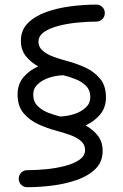

<svg xmlns="http://www.w3.org/2000/svg" viewBox="-20 -736 528 821"><path d="M55.2 -332Q55.2 -376 80.3 -405.8Q105.5 -435.5 143.6 -452.1Q111.3 -469.7 90.3 -496.3Q69.3 -522.9 69.3 -561.5Q69.3 -607.9 99.9 -637.9Q130.4 -668 179 -685.1Q227.5 -702.1 283.9 -709.2Q340.3 -716.3 392.1 -716.3Q407.2 -716.3 417.7 -705.8Q428.2 -695.3 428.2 -680.2Q428.2 -665 417.7 -654.3Q407.2 -643.6 392.1 -643.6Q356.4 -643.6 313.7 -639.6Q271 -635.7 232.4 -626Q193.8 -616.2 169.2 -599.6Q144.5 -583 144.5 -557.1Q144.5 -534.7 162.6 -519Q180.7 -503.4 209.7 -492.9Q238.8 -482.4 270.5 -474.1Q307.1 -464.4 344.7 -447.3Q382.3 -430.2 407.7 -399.9Q433.1 -369.6 433.1 -319.8Q433.1 -275.9 408.2 -246.3Q383.3 -216.8 345.7 -199.7Q377.4 -182.6 398.2 -156Q418.9 -129.4 418.9 -90.3Q418.9 -43.9 388.4 -13.9Q357.9 16.1 309.3 33.2Q260.7 50.3 204.3 57.4Q147.9 64.5 96.2 64.5Q81.1 64.5 70.6 54Q60.1 43.5 60.1 28.3Q60.1 13.2 70.6 2.4Q81.1 -8.3 96.2 -8.3Q131.8 -8.3 174.6 -12.2Q217.3 -16.1 255.9 -25.9Q294.4 -35.6 319.1 -52.5Q343.8 -69.3 343.8 -94.7Q343.8 -118.2 325.7 -133.5Q307.6 -148.9 278.8 -159.2Q250 -169.4 218.3 -177.7Q181.6 -187.5 144 -204.6Q106.4 -221.7 80.8 -252Q55.2 -282.2 55.2 -332ZM122.1 -332Q122.1 -301.3 140.9 -282.7Q159.7 -264.2 186.3 -253.9Q212.9 -243.7 236.8 -237.8H237.3Q268.6 -238.8 298.1 -248.5Q327.6 -258.3 346.9 -276.4Q366.2 -294.4 366.2 -319.8Q366.2 -350.6 347.4 -369.1Q328.6 -387.7 302 -397.9Q275.4 -408.2 251.5 -414.1H251Q220.2 -413.6 190.4 -403.8Q160.6 -394 141.4 -376Q122.1 -357.9 122.1 -332Z"/></svg>

Font: Mikhak-DS1-FD Regular
Style: Regular
Weight: 400
Designer: Amin Abedi
Version: Version 3.2